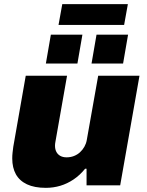

<svg xmlns="http://www.w3.org/2000/svg" viewBox="-20 -892 707 925"><path d="M201 13Q146 13 110 -4Q74 -21 56.5 -52.5Q39 -84 39 -129Q39 -143 40.5 -156.5Q42 -170 44 -185L104 -527H303L247 -209Q246 -204 245.5 -199.5Q245 -195 245 -190Q245 -173 251.5 -160.5Q258 -148 270.5 -141Q283 -134 301 -134Q320 -134 336.5 -140.5Q353 -147 365.5 -158.5Q378 -170 386.5 -185Q395 -200 398 -217L453 -527H652L559 1H397V-79H390Q365 -48 334.5 -27.5Q304 -7 270.5 3Q237 13 201 13ZM201 -586 225 -725H377L353 -586ZM421 -586 445 -725H597L573 -586ZM262 -772 280 -872H596L578 -772Z"/></svg>

Font: Archivo SemiBold Black
Style: Italic
Weight: 900
Italic angle: -10°
Version: Version 2.001